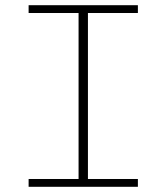

<svg xmlns="http://www.w3.org/2000/svg" viewBox="-20 -718 640 738"><path d="M90 0V-30H282V-668H90V-698H510V-668H318V-30H510V0Z"/></svg>

Font: IBM Plex Mono ExtLt
Style: Regular
Weight: 200
Monospace: yes
Designer: Mike Abbink, Paul van der Laan, Pieter van Rosmalen
Foundry: Bold Monday
Version: Version 2.3